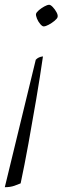

<svg xmlns="http://www.w3.org/2000/svg" viewBox="-68 -520 261 800"><path d="M114 -410Q108 -410 99.5 -420Q91 -430 86 -442.5Q81 -455 82 -462Q84 -469 94 -477.5Q104 -486 116.5 -493Q129 -500 137 -500Q143 -500 152 -490.5Q161 -481 167.5 -469Q174 -457 172 -449Q170 -442 159 -433Q148 -424 135 -417Q122 -410 114 -410ZM-48 260 81 -271Q92 -283 111 -285Q99 -201 83 -107Q67 -13 50.5 78Q34 169 18 244Q9 248 -8 254Q-25 260 -48 260Z"/></svg>

Font: Texturina 72pt 72pt Thin
Style: Italic
Weight: 100
Italic angle: -11°
Designer: Guillermo Torres Carreño
Foundry: Omnibus-Type
Version: Version 1.002; ttfautohint (v1.8.3)